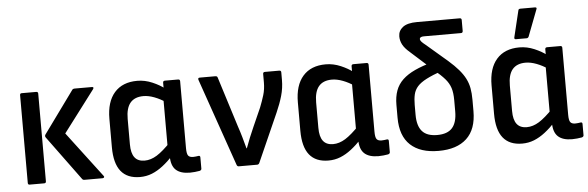

<svg xmlns="http://www.w3.org/2000/svg" viewBox="-47 -859 3135 1023"><g transform="rotate(-5 1520.5 -347.5)"><path d="M368 0Q360 0 356 -6L183 -242Q177 -250 182 -258L346 -484Q350 -489 358 -489H450Q464 -489 456 -477L288 -255L472 -12Q476 -8 473.5 -4Q471 0 465 0ZM75 0Q66 0 66 -10V-479Q66 -489 75 -489H153Q163 -489 163 -479V-10Q163 0 153 0Z M665 11Q597 11 563 -31.5Q529 -74 529 -160V-312Q529 -403 572 -452Q615 -501 694 -501Q735 -501 774.5 -484Q814 -467 839 -447V-373Q810 -393 778.5 -405Q747 -417 720 -417Q673 -417 649.5 -389Q626 -361 626 -303V-167Q626 -120 643.5 -97Q661 -74 697 -74Q730 -74 763 -94.5Q796 -115 842 -163L846 -89Q817 -58 788 -35.5Q759 -13 729 -1Q699 11 665 11ZM932 11Q882 11 857 -12Q832 -35 832 -86V-107L825 -131V-403L831 -433V-479Q831 -489 842 -489H912Q922 -489 922 -479V-121Q922 -91 929.5 -81Q937 -71 956 -71Q963 -71 970.5 -72Q978 -73 985 -74Q994 -75 994 -65V-5Q994 3 984 6Q973 8 958.5 9.5Q944 11 932 11Z M1194 0Q1186 0 1183 -8L1020 -477Q1016 -489 1028 -489H1111Q1121 -489 1123 -481L1208 -211Q1218 -182 1226.5 -152Q1235 -122 1243 -92H1245Q1255 -120 1266.5 -148Q1278 -176 1290 -203L1334 -302Q1347 -335 1356.5 -366Q1366 -397 1366 -434V-479Q1366 -489 1376 -489H1453Q1463 -489 1463 -479V-439Q1463 -395 1451 -353.5Q1439 -312 1419 -267L1304 -8Q1300 0 1292 0Z M1673 11Q1605 11 1571 -31.5Q1537 -74 1537 -160V-312Q1537 -403 1580 -452Q1623 -501 1702 -501Q1743 -501 1782.5 -484Q1822 -467 1847 -447V-373Q1818 -393 1786.5 -405Q1755 -417 1728 -417Q1681 -417 1657.5 -389Q1634 -361 1634 -303V-167Q1634 -120 1651.5 -97Q1669 -74 1705 -74Q1738 -74 1771 -94.5Q1804 -115 1850 -163L1854 -89Q1825 -58 1796 -35.5Q1767 -13 1737 -1Q1707 11 1673 11ZM1940 11Q1890 11 1865 -12Q1840 -35 1840 -86V-107L1833 -131V-403L1839 -433V-479Q1839 -489 1850 -489H1920Q1930 -489 1930 -479V-121Q1930 -91 1937.5 -81Q1945 -71 1964 -71Q1971 -71 1978.5 -72Q1986 -73 1993 -74Q2002 -75 2002 -65V-5Q2002 3 1992 6Q1981 8 1966.5 9.5Q1952 11 1940 11Z M2262 11Q2164 11 2111.5 -38Q2059 -87 2059 -184V-253Q2059 -296 2071 -329Q2083 -362 2109 -386.5Q2135 -411 2175 -429.5Q2215 -448 2270 -463L2317 -413Q2264 -394 2232 -377.5Q2200 -361 2183.5 -342.5Q2167 -324 2161.5 -300Q2156 -276 2156 -244V-191Q2156 -132 2181.5 -103Q2207 -74 2262 -74Q2317 -74 2342.5 -103Q2368 -132 2368 -191V-251Q2368 -291 2359.5 -317Q2351 -343 2331 -366Q2311 -389 2274 -420L2155 -527Q2128 -550 2117 -571Q2106 -592 2106 -615Q2106 -645 2130.5 -664Q2155 -683 2207 -683H2435Q2445 -683 2445 -673V-615Q2445 -604 2435 -604H2237Q2214 -604 2214 -591Q2214 -584 2221.5 -576Q2229 -568 2242 -558L2355 -461Q2387 -433 2408.5 -408Q2430 -383 2442.5 -358.5Q2455 -334 2460 -307Q2465 -280 2465 -245V-184Q2465 -87 2412.5 -38Q2360 11 2262 11Z M2709 11Q2641 11 2607 -31.5Q2573 -74 2573 -160V-312Q2573 -403 2616 -452Q2659 -501 2738 -501Q2779 -501 2818.5 -484Q2858 -467 2883 -447V-373Q2854 -393 2822.5 -405Q2791 -417 2764 -417Q2717 -417 2693.5 -389Q2670 -361 2670 -303V-167Q2670 -120 2687.5 -97Q2705 -74 2741 -74Q2774 -74 2807 -94.5Q2840 -115 2886 -163L2890 -89Q2861 -58 2832 -35.5Q2803 -13 2773 -1Q2743 11 2709 11ZM2976 11Q2926 11 2901 -12Q2876 -35 2876 -86V-107L2869 -131V-403L2875 -433V-479Q2875 -489 2886 -489H2956Q2966 -489 2966 -479V-121Q2966 -91 2973.5 -81Q2981 -71 3000 -71Q3007 -71 3014.5 -72Q3022 -73 3029 -74Q3038 -75 3038 -65V-5Q3038 3 3028 6Q3017 8 3002.5 9.5Q2988 11 2976 11ZM2724 -546Q2714 -546 2716 -556L2750 -697Q2751 -706 2762 -706H2839Q2852 -706 2846 -694L2792 -553Q2788 -546 2781 -546Z"/></g></svg>

Font: Sofia Sans Semi Condensed SemiBold
Style: Regular
Weight: 600
Designer: Botio Nikoltchev, Ani Petrova
Foundry: lettersoup
Version: Version 4.100